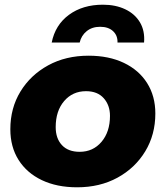

<svg xmlns="http://www.w3.org/2000/svg" viewBox="-20 -788 705 817"><path d="M308 9Q222 9 158 -21.5Q94 -52 59 -107.5Q24 -163 24 -238Q24 -328 67 -398.5Q110 -469 185 -510Q260 -551 357 -551Q443 -551 507 -520.5Q571 -490 606 -434.5Q641 -379 641 -305Q641 -215 598 -144Q555 -73 480 -32Q405 9 308 9ZM319 -142Q376 -142 412 -184.5Q448 -227 448 -295Q448 -340 421.5 -370Q395 -400 346 -400Q289 -400 253 -358Q217 -316 217 -247Q217 -199 243.5 -170.5Q270 -142 319 -142ZM200 -607Q215 -682 273.5 -725Q332 -768 418 -768Q472 -768 513 -748.5Q554 -729 575.5 -693Q597 -657 593 -607H480Q481 -637 461 -655.5Q441 -674 406 -674Q372 -674 349 -655.5Q326 -637 319 -607Z"/></svg>

Font: Montserrat ExtraBold
Style: Italic
Weight: 800
Italic angle: -11.3°
Designer: Julieta Ulanovsky
Foundry: Julieta Ulanovsky
Version: Version 9.000; ttfautohint (v1.8.4.7-5d5b)